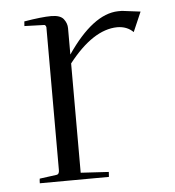

<svg xmlns="http://www.w3.org/2000/svg" viewBox="-43 -540 529 581"><g transform="rotate(-5 222.0 -249.5)"><path d="M181 -459V-379Q260 -495 336 -497Q342 -497 348 -497L404 -490L378 -430Q359 -449 329 -449Q256 -448 181 -352V-20L266 -15Q266 -14 265 0L55 1Q55 -8 56 -13L108 -20Q116 -21 116 -34V-468Q114 -475 110 -475L50 -477L51 -491Q105 -500 133 -500Q161 -500 171 -487Q181 -474 181 -459Z"/></g></svg>

Font: Antic Didone
Style: Regular
Weight: 400
Designer: Santiago Orozco
Foundry: Santiago Orozco
Version: Version 2.001